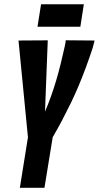

<svg xmlns="http://www.w3.org/2000/svg" viewBox="-20 -893 470 913"><path d="M74.4 0 112.9 -240.1 68 -700.3 207.1 -701.2 194 -362.2Q209.3 -398 222.6 -435.2Q235.9 -472.4 247.3 -510.9Q258.6 -549.3 268.4 -588.8Q278.2 -628.3 287.2 -669.3Q289.2 -677.5 290.5 -685.6Q291.8 -693.6 292.8 -701.5L429.8 -700.3Q428.1 -692.1 425.4 -683.1Q422.7 -674 420.7 -665.1Q405 -617.4 388.5 -572.7Q371.9 -528.1 354.3 -485.9Q336.6 -443.8 316.7 -402.7Q296.7 -361.7 275.6 -321.5Q254.4 -281.4 230.5 -240.1L191.4 0ZM158.3 -766 175.3 -872.8H378.7L362.1 -766Z"/></svg>

Font: Georama
Style: Italic
Weight: 400
Width: 2
Italic angle: -9°
Designer: Jean-Baptiste Levee
Foundry: Production Type
Version: Version 1.000